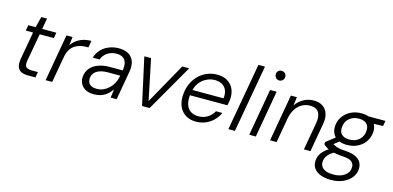

<svg xmlns="http://www.w3.org/2000/svg" viewBox="-82 -1235 4055 1979"><g transform="rotate(15 1945.5 -245.5)"><path d="M214 0Q164 0 135 -15.5Q106 -31 96 -64Q86 -97 95 -148L147 -441H69L80 -501H158L188 -617H249L228 -501H379L369 -441H218L165 -148Q156 -97 173 -78.5Q190 -60 237 -60H301L290 0Z M399 0 487 -501H552L541 -411Q563 -443 594 -466Q625 -489 664.5 -501Q704 -513 750 -513L738 -440H714Q681 -440 649 -432Q617 -424 590.5 -405.5Q564 -387 545.5 -356.5Q527 -326 519 -280L469 0Z M916 12Q861 12 826 -7.5Q791 -27 774.5 -58.5Q758 -90 759 -125Q761 -181 792 -221Q823 -261 877.5 -282Q932 -303 1004 -303H1140Q1149 -353 1139 -386.5Q1129 -420 1103 -436.5Q1077 -453 1035 -453Q984 -453 941.5 -426.5Q899 -400 881 -350H808Q824 -403 859.5 -439.5Q895 -476 943.5 -494.5Q992 -513 1044 -513Q1110 -513 1151 -487.5Q1192 -462 1207 -416Q1222 -370 1211 -308L1157 0H1093L1105 -91Q1091 -71 1073 -52Q1055 -33 1032 -18.5Q1009 -4 980 4Q951 12 916 12ZM932 -50Q969 -50 1001.5 -65Q1034 -80 1060 -105Q1086 -130 1102.5 -161.5Q1119 -193 1126 -226L1130 -244H999Q947 -244 910 -230.5Q873 -217 853.5 -192Q834 -167 833 -132Q832 -94 856.5 -72Q881 -50 932 -50Z M1428 0 1318 -501H1390L1480 -67L1723 -501H1797L1509 0Z M2003 12Q1941 12 1896 -15.5Q1851 -43 1827.5 -92Q1804 -141 1806 -207Q1808 -273 1830 -328.5Q1852 -384 1891 -425.5Q1930 -467 1981.5 -490Q2033 -513 2095 -513Q2162 -513 2205 -486Q2248 -459 2269 -415Q2290 -371 2288 -317Q2288 -299 2284 -276Q2280 -253 2276 -235H1862L1872 -294H2219Q2225 -346 2210 -381Q2195 -416 2163 -434.5Q2131 -453 2084 -453Q2040 -453 1997.5 -432.5Q1955 -412 1924.5 -373Q1894 -334 1883 -275L1878 -249Q1869 -189 1881.5 -143.5Q1894 -98 1928 -73Q1962 -48 2014 -48Q2070 -48 2112 -74Q2154 -100 2178 -145H2246Q2226 -100 2191 -64.5Q2156 -29 2108.5 -8.5Q2061 12 2003 12Z M2349 0 2477 -720H2547L2419 0Z M2572 0 2660 -501H2730L2642 0ZM2725 -620Q2704 -620 2689.5 -635Q2675 -650 2675 -672Q2674 -695 2689 -709Q2704 -723 2725 -723Q2746 -723 2761 -709Q2776 -695 2776 -672Q2776 -650 2761 -635Q2746 -620 2725 -620Z M2794 0 2882 -501H2946L2934 -409Q2966 -458 3016.5 -485.5Q3067 -513 3124 -513Q3187 -513 3225 -485.5Q3263 -458 3276.5 -409.5Q3290 -361 3278 -300L3225 0H3155L3207 -292Q3220 -368 3194.5 -410Q3169 -452 3101 -452Q3057 -452 3018.5 -431.5Q2980 -411 2952.5 -371.5Q2925 -332 2912 -274L2864 0Z M3504 232Q3442 232 3396 215Q3350 198 3324.5 165.5Q3299 133 3301 87Q3301 55 3314 26Q3327 -3 3353 -29Q3379 -55 3417 -76L3469 -51Q3424 -27 3399.5 4.5Q3375 36 3374 75Q3373 105 3389.5 127Q3406 149 3437.5 160.5Q3469 172 3514 172Q3588 172 3634.5 138.5Q3681 105 3682 50Q3684 19 3660 -5.5Q3636 -30 3565 -34Q3518 -37 3483 -43.5Q3448 -50 3422 -59Q3396 -68 3377 -80.5Q3358 -93 3344 -107L3348 -131L3452 -212L3509 -188L3405 -109L3415 -143Q3430 -134 3443.5 -126Q3457 -118 3473.5 -112Q3490 -106 3514 -102Q3538 -98 3574 -96Q3646 -91 3686 -70Q3726 -49 3741 -19Q3756 11 3755 45Q3754 97 3722 139Q3690 181 3634.5 206.5Q3579 232 3504 232ZM3570 -159Q3514 -159 3476 -178.5Q3438 -198 3420 -232Q3402 -266 3403 -308Q3404 -366 3434.5 -412.5Q3465 -459 3516.5 -486Q3568 -513 3633 -513Q3690 -513 3727 -493.5Q3764 -474 3782.5 -440.5Q3801 -407 3800 -364Q3798 -307 3768.5 -260Q3739 -213 3687.5 -186Q3636 -159 3570 -159ZM3581 -219Q3646 -219 3687 -257.5Q3728 -296 3729 -358Q3731 -404 3702.5 -428.5Q3674 -453 3622 -453Q3558 -453 3517 -415Q3476 -377 3474 -314Q3472 -268 3500.5 -243.5Q3529 -219 3581 -219ZM3701 -438 3687 -501H3891L3881 -444Z"/></g></svg>

Font: DM Sans 18pt Light
Style: Italic
Weight: 300
Italic angle: -10°
Designer: Colophon Foundry, Jonny Pinhorn
Foundry: Colophon Foundry
Version: Version 4.004;gftools[0.9.30]